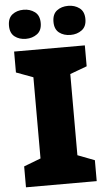

<svg xmlns="http://www.w3.org/2000/svg" viewBox="-61 -967 563 1006"><g transform="rotate(-5 220.0 -464.0)"><path d="M406 0H34V-110L123 -144V-571L34 -604V-714H406V-604L317 -571V-144L406 -110ZM19 -851Q19 -891 43 -909.5Q67 -928 102 -928Q136 -928 161 -909.5Q186 -891 186 -851Q186 -812 161 -793.5Q136 -775 102 -775Q67 -775 43 -793.5Q19 -812 19 -851ZM253 -851Q253 -891 277 -909.5Q301 -928 337 -928Q371 -928 396 -909.5Q421 -891 421 -851Q421 -812 396 -793.5Q371 -775 337 -775Q301 -775 277 -793.5Q253 -812 253 -851Z"/></g></svg>

Font: Noto Sans Cham Black
Style: Regular
Weight: 900
Version: Version 2.002